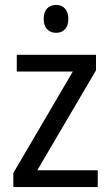

<svg xmlns="http://www.w3.org/2000/svg" viewBox="-20 -758 449 778"><path d="M208 -738C178 -738 157 -720 157 -681C157 -644 178 -625 208 -625C236 -625 257 -644 257 -681C257 -719 236 -738 208 -738ZM376 0V-68H131L369 -473V-536H48V-468H275L34 -57V0Z"/></svg>

Font: Noto Sans Sinhala SemiCondensed
Style: Regular
Weight: 400
Width: 4
Designer: Jelle Bosma - Monotype Design Team
Foundry: Monotype Imaging Inc.
Version: Version 2.006